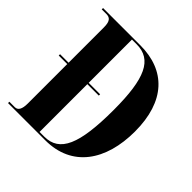

<svg xmlns="http://www.w3.org/2000/svg" viewBox="-186 -867 1020 1020"><g transform="rotate(45 324.0 -357.0)"><path d="M20 0H300C500 0 604 -151 604 -370C604 -597 489 -714 300 -714H20V-704H55C82 -704 96 -690 96 -644V-379H32V-369H96V-72C96 -30 84 -10 61 -10H20ZM247 -10V-369H333V-379H247V-704H282C398 -704 443 -607 443 -372C443 -112 398 -10 282 -10Z"/></g></svg>

Font: Noto Serif Display Condensed Extra
Style: Regular
Weight: 800
Width: 3
Designer: Monotype Design Team
Foundry: Monotype Imaging Inc.
Version: Version 1.900